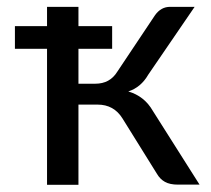

<svg xmlns="http://www.w3.org/2000/svg" viewBox="-20 -526 600 547"><path d="M203.5 0.5H114V-387H22.5V-451.5H114V-506.5H203.5V-451.5H299.5V-387H203.5V-287.5H251.5Q293 -287.5 314 -321.5L421.5 -482.5Q438.5 -506.5 464.5 -506.5H534.5L402.5 -313.5Q381.5 -277 345.5 -265.5Q391.5 -252 415.5 -210L548.5 0H487Q464 0 450 -7.8Q436 -15.5 427 -31L329 -188.5Q304.5 -228 258 -228H203.5Z"/></svg>

Font: Verano Sans
Style: Regular
Weight: 400
Designer: Lukasz Dziedzic with Adam Twardoch and Botio Nikoltchev
Foundry: tyPoland Lukasz Dziedzic
Version: Version 3.001;December 28, 2019;FontCreator 12.0.0.2547 64-b